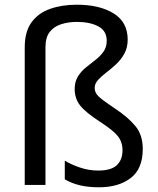

<svg xmlns="http://www.w3.org/2000/svg" viewBox="-20 -785 671 815"><path d="M522 -617Q522 -583 508 -557.5Q494 -532 473 -512.5Q452 -493 431 -477Q410 -461 396 -445.5Q382 -430 382 -412Q382 -399 388.5 -388Q395 -377 414 -362.5Q433 -348 470 -323Q524 -287 555 -249.5Q586 -212 586 -153Q586 -68 534.5 -29Q483 10 400 10Q353 10 317 1Q281 -8 255 -24V-103Q281 -87 319 -74Q357 -61 397 -61Q452 -61 476 -84Q500 -107 500 -147Q500 -183 479.5 -208Q459 -233 406 -267Q343 -308 320 -337.5Q297 -367 297 -407Q297 -438 310.5 -460Q324 -482 344.5 -498.5Q365 -515 385.5 -531Q406 -547 419.5 -566Q433 -585 433 -612Q433 -654 397.5 -673Q362 -692 306 -692Q271 -692 240.5 -682.5Q210 -673 191.5 -650Q173 -627 173 -584V0H85V-584Q85 -651 114 -690.5Q143 -730 193 -747.5Q243 -765 306 -765Q403 -765 462.5 -728Q522 -691 522 -617Z"/></svg>

Font: Noto Sans Coptic
Style: Regular
Weight: 400
Designer: Monotype Design Team, Denis Moyogo Jacquerye
Foundry: Monotype Imaging Inc.
Version: Version 2.002; ttfautohint (v1.8.4.7-5d5b)